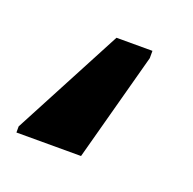

<svg xmlns="http://www.w3.org/2000/svg" viewBox="-78 -83 298 296"><g transform="rotate(20 70.5 65.0)"><path d="M-26 160V150L69 -30H128V-18L80 160Z"/></g></svg>

Font: Noto Sans Ambassadori
Style: Regular
Weight: 400
Designer: Monotype Design Team
Foundry: Monotype Imaging Inc.
Version: Version 2.013